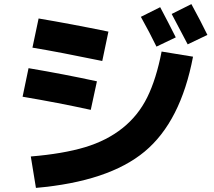

<svg xmlns="http://www.w3.org/2000/svg" viewBox="-20 -860 1040 935"><path d="M767 -609 920 -584Q860 -268 684.5 -122Q509 24 155 55L130 -98Q287 -111 393.5 -143Q500 -175 576.5 -236Q653 -297 697 -386Q741 -475 767 -609ZM836 -678 742 -633Q710 -699 666 -778L760 -825Q801 -748 836 -678ZM990 -690 894 -644Q840 -748 816 -792L912 -840Q958 -756 990 -690ZM119 -528Q296 -498 452 -464L422 -325Q262 -360 90 -389ZM168 -770Q328 -743 508 -706L478 -563Q270 -606 138 -628Z"/></svg>

Font: Mplus 1p ExtraBold
Style: Regular
Weight: 800
Version: Version 1.061